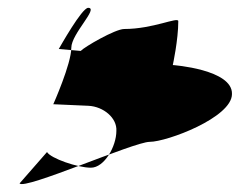

<svg xmlns="http://www.w3.org/2000/svg" viewBox="-20 -658 643 490"><path d="M30 -190C41 -172 322 -296 362 -296C406 -296 572 -358 572 -418C574 -481 421 -492 421 -492C421 -492 435 -556 435 -604C435 -616 371 -584 297 -584C274 -584 195 -538 186 -528L130 -533C133 -538 189 -638 205 -638C233 -638 162 -572 162 -536C162 -495 116 -392 116 -392L206 -388C244 -386 279 -357 277 -324C277 -284 246 -230 212 -230C178 -230 109 -254 100 -270Z"/></svg>

Font: Interstorm
Style: Regular
Weight: 400
Version: Version 0.7